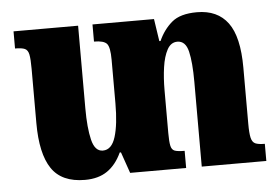

<svg xmlns="http://www.w3.org/2000/svg" viewBox="-42 -559 912 625"><g transform="rotate(-5 413.5 -246.0)"><path d="M757 -126Q757 -95 760.5 -80Q764 -65 774 -60.5Q784 -56 805 -56V0H594V-277Q594 -341 585.5 -376.5Q577 -412 550 -412Q529 -412 517 -390Q505 -368 500 -333Q495 -298 495 -258V-118Q495 -90 498 -76.5Q501 -63 511 -59.5Q521 -56 543 -56V0H360L336 -69H332Q314 -30 285 -10Q256 10 212 10Q136 10 103 -39Q70 -88 70 -188V-365Q70 -397 67 -412Q64 -427 54 -431.5Q44 -436 22 -436V-492H233V-222Q233 -158 242.5 -119Q252 -80 278 -80Q307 -80 319.5 -120.5Q332 -161 332 -230V-372Q332 -413 322 -424.5Q312 -436 280 -436V-492H481L492 -419H496Q512 -455 539.5 -478.5Q567 -502 622 -502Q689 -502 723 -456Q757 -410 757 -309Z"/></g></svg>

Font: Noto Serif Armenian ExtraCondensed Black
Style: Regular
Weight: 900
Width: 2
Designer: Monotype Design Team
Foundry: Monotype Imaging Inc.
Version: Version 2.008; ttfautohint (v1.8.4.7-5d5b)